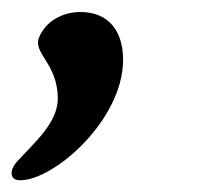

<svg xmlns="http://www.w3.org/2000/svg" viewBox="-21 -164 354 326"><path d="M77.1 3.4C77.1 43.5 39.6 76.2 7.8 110.4C-4.4 124 -5.9 142.1 13.2 142.1C70.8 142.1 188 39.6 188 -62.5C188 -110.4 164.1 -143.6 115.7 -143.6C85 -143.6 56.6 -127.9 45.4 -100.6C34.2 -73.2 77.1 -56.6 77.1 3.4Z"/></svg>

Font: Courgette
Style: Regular
Weight: 400
Designer: Karolina Lach
Foundry: Karolina Lach
Version: Version 1.002